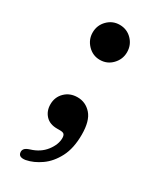

<svg xmlns="http://www.w3.org/2000/svg" viewBox="-164 -503 589 718"><g transform="rotate(30 131.0 -143.5)"><path d="M130.5 -300Q100 -300 78.2 -322.5Q56.5 -345 56.5 -375.5Q56.5 -407 78.2 -429Q100 -451 130.5 -451Q162 -451 183.5 -429Q205 -407 205 -375.5Q205 -345 183.5 -322.5Q162 -300 130.5 -300ZM121 2.5Q89 2.5 71.5 -16.5Q54 -35.5 54 -64Q54 -95.5 75.5 -116.5Q97 -137.5 129.5 -137.5Q164.5 -137.5 188.5 -110.5Q212.5 -83.5 212.5 -24Q212.5 35 192 74.2Q171.5 113.5 140.5 135.2Q109.5 157 78 163Q49.5 167.5 47 148.5Q45.5 139.5 51 132.5Q56.5 125.5 72.5 120.5Q112 108.5 134 80Q156 51.5 156 23.5Q156 12.5 151.5 7.5Q147 2.5 134 2.5Z"/></g></svg>

Font: Fraunces 9pt Soft
Style: Regular
Weight: 400
Version: Version 1.000;[0bf87f6ff]